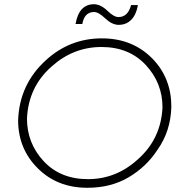

<svg xmlns="http://www.w3.org/2000/svg" viewBox="-20 -887 862 911"><path d="M542 -769Q510.5 -770 479 -800Q447.5 -830 426.5 -830Q380.5 -830 370.5 -773H338.5Q354.5 -867 426.5 -867Q458.5 -866 489.5 -836Q520.5 -806 542 -806Q587 -806 602 -863H634Q630 -836.5 619 -815.5Q608 -794.5 589 -781.8Q570 -769 542 -769ZM394.5 4Q251.5 4 158.8 -88.8Q66 -181.5 66 -316.5Q72 -487.5 198.5 -602Q311.5 -705 463.5 -705Q611 -705 706 -606Q793 -514.5 793 -380.5Q790 -264.5 727 -176Q675 -96 590.8 -46Q506.5 4 394.5 4ZM397.5 -37Q530.5 -37 633 -130Q744 -227.5 751 -377.5Q751 -493.5 671.5 -578.8Q592 -664 461.5 -664Q328.5 -664 225.5 -572Q115 -475.5 108 -324.5Q108 -207.5 187.2 -122.2Q266.5 -37 397.5 -37Z"/></svg>

Font: Argentum Sans ExtraLight
Style: Italic
Weight: 200
Italic angle: -11°
Designer: Julieta Ulanovsky (font), Cristiano Sobral (main changes and remaster)
Foundry: Julieta Ulanovsky (font), Cristiano Sobral (main changes and remaster)
Version: Version 2.007;June 15, 2022;FontCreator 14.0.0.2814 64-bit; 